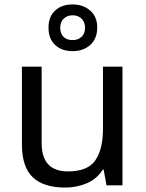

<svg xmlns="http://www.w3.org/2000/svg" viewBox="-20 -837 658 867"><path d="M533 -536V0H461L448 -71H444Q418 -29 372 -9.5Q326 10 274 10Q177 10 128 -36.5Q79 -83 79 -185V-536H168V-191Q168 -63 287 -63Q376 -63 410.5 -113Q445 -163 445 -257V-536ZM308 -606Q259 -606 229 -634Q199 -662 199 -712Q199 -762 229 -789.5Q259 -817 308 -817Q355 -817 387 -789.5Q419 -762 419 -713Q419 -662 387.5 -634Q356 -606 308 -606ZM308 -656Q333 -656 348.5 -671Q364 -686 364 -712Q364 -738 348 -753Q332 -768 308 -768Q284 -768 268 -753Q252 -738 252 -712Q252 -686 266.5 -671Q281 -656 308 -656Z"/></svg>

Font: Noto Sans Tifinagh Ahaggar
Style: Regular
Weight: 400
Designer: JamraPatel
Foundry: JamraPatel LLC
Version: Version 2.006; ttfautohint (v1.8.4.7-5d5b)